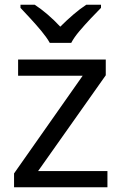

<svg xmlns="http://www.w3.org/2000/svg" viewBox="-20 -786 510 806"><path d="M431 0H39V-58L327 -468H56V-536H424V-470L140 -68H431ZM189 -606Q176 -629 154 -655.5Q132 -682 108 -708Q84 -734 66 -753V-766H126Q152 -749 180 -725Q208 -701 233 -674Q260 -701 288 -725Q316 -749 342 -766H404V-753Q385 -734 360.5 -708Q336 -682 313.5 -655.5Q291 -629 279 -606Z"/></svg>

Font: Noto Sans Anatolian Hieroglyphs
Style: Regular
Weight: 400
Designer: Monotype Design Team
Foundry: Monotype Imaging Inc.
Version: Version 2.001; ttfautohint (v1.8.4.7-5d5b)